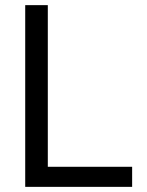

<svg xmlns="http://www.w3.org/2000/svg" viewBox="-20 -727 573 747"><path d="M78.1 -707H166V-78.1H494.1V0H78.1Z"/></svg>

Font: Pretendard Std
Style: Regular
Weight: 400
Designer: Base glyphs from Inter by Rasmus Andersson; Hangeul glyphs from Noto Sans CJK(Source Han Sans) by Jang Soo-young and Kan
Foundry: Kil Hyung-jin
Version: Version 1.309